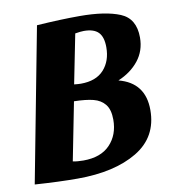

<svg xmlns="http://www.w3.org/2000/svg" viewBox="-77 -735 728 810"><g transform="rotate(-10 286.5 -330.0)"><path d="M317 -667Q428 -667 490.5 -641Q553 -615 553 -534Q553 -477 520 -435.5Q487 -394 432 -371Q543 -342 543 -225Q543 -109 446 -51Q349 7 191 7Q112 7 8 0L134 -660Q237 -667 317 -667ZM274 -385Q339 -385 372.5 -422Q406 -459 406 -518Q406 -562 386.5 -582Q367 -602 324 -602Q311 -602 287 -598L245 -387Q263 -385 274 -385ZM228 -64Q303 -64 342.5 -105.5Q382 -147 382 -212Q382 -255 364 -277.5Q346 -300 314.5 -308Q283 -316 232 -317L183 -68Q202 -64 228 -64Z"/></g></svg>

Font: Sansita
Style: Bold Italic
Weight: 700
Italic angle: -11°
Designer: Pablo Cosgaya
Foundry: Omnibus-Type
Version: Version 1.006